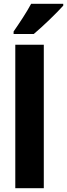

<svg xmlns="http://www.w3.org/2000/svg" viewBox="-20 -1048 355 1017"><path d="M315 -1018V-1028H145C121 -983 85 -929 52 -881V-868H159C208 -909 283 -982 315 -1018ZM212 -51V-811H61V-51Z"/></svg>

Font: Noto Sans Tamil UI Condensed ExtraBold
Style: Regular
Weight: 800
Width: 3
Designer: Jelle Bosma - Monotype Design Team
Foundry: Monotype Imaging Inc.
Version: Version 2.004